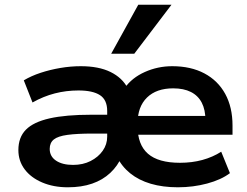

<svg xmlns="http://www.w3.org/2000/svg" viewBox="-20 -785 1050 815"><path d="M268 10Q207 10 159 -10.5Q111 -31 84.5 -66.5Q58 -102 58 -148Q58 -202 90 -234.5Q122 -267 190.5 -282.5Q259 -298 368 -298H454V-218H373Q307 -218 266.5 -212.5Q226 -207 208.5 -193Q191 -179 191 -153Q191 -121 218 -103Q245 -85 290 -85Q332 -85 364.5 -101.5Q397 -118 416 -145Q435 -172 435 -205V-314Q435 -361 404.5 -381Q374 -401 313 -401Q261 -401 212.5 -388.5Q164 -376 118 -350L81 -444Q113 -463 152.5 -476Q192 -489 236 -496.5Q280 -504 323 -504Q399 -504 449 -479.5Q499 -455 522 -411H509Q540 -455 595 -479.5Q650 -504 711 -504Q790 -504 847.5 -473.5Q905 -443 936 -386.5Q967 -330 967 -252V-213H543V-293H872L852 -275Q852 -319 836.5 -349Q821 -379 790.5 -394.5Q760 -410 715 -410Q644 -410 604 -371Q564 -332 564 -261V-249Q564 -171 608 -132.5Q652 -94 744 -94Q795 -94 839 -106Q883 -118 919 -141L956 -50Q919 -22 859.5 -6Q800 10 735 10Q671 10 620 -5Q569 -20 532.5 -49.5Q496 -79 476 -121H497Q480 -81 448 -51Q416 -21 371 -5.5Q326 10 268 10ZM452 -557 567 -765H708L550 -557Z"/></svg>

Font: Nunito Sans 10pt SemiExpanded
Style: Bold
Weight: 700
Width: 6
Designer: Vernon Adams
Foundry: Vernon Adams
Version: Version 3.101;gftools[0.9.27]